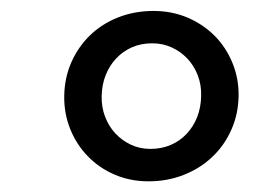

<svg xmlns="http://www.w3.org/2000/svg" viewBox="-20 -802 480 356"><path d="M255.4 -465.8Q221.2 -465.8 192.4 -478.3Q163.6 -490.7 142.6 -512.5Q121.6 -534.2 110.1 -563Q98.6 -591.8 99.1 -624Q99.6 -657.7 112.3 -686.5Q125 -715.3 147 -736.6Q168.9 -757.8 199.2 -769.8Q229.5 -781.7 264.6 -781.7Q298.8 -781.7 327.9 -769.3Q356.9 -756.8 378.2 -735.4Q399.4 -713.9 411.1 -685.1Q422.9 -656.2 422.4 -624Q421.9 -590.3 408.9 -561.3Q396 -532.2 373.5 -511Q351.1 -489.7 320.8 -477.8Q290.5 -465.8 255.4 -465.8ZM258.8 -525.9Q279.3 -525.9 296.4 -533.2Q313.5 -540.5 325.9 -553.7Q338.4 -566.9 345.5 -584.7Q352.5 -602.5 353 -624Q353.5 -644.5 346.7 -662.4Q339.8 -680.2 327.4 -693.4Q314.9 -706.5 298.3 -714.1Q281.7 -721.7 262.2 -721.7Q241.7 -721.7 224.9 -714.4Q208 -707 195.6 -693.8Q183.1 -680.7 176 -662.8Q168.9 -645 168.5 -624Q168 -603.5 174.8 -585.7Q181.6 -567.9 193.8 -554.7Q206.1 -541.5 222.7 -533.7Q239.3 -525.9 258.8 -525.9Z"/></svg>

Font: Merriweather
Style: Italic
Weight: 400
Italic angle: -7°
Designer: Eben Sorkin ( eben@eyebytes.com )
Foundry: Eben Sorkin ( eben@eyebytes.com )
Version: Version 1.005; ttfautohint (v0.97) -l 13 -r 13 -G 200 -x 24 